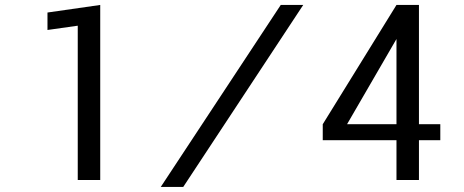

<svg xmlns="http://www.w3.org/2000/svg" viewBox="-20 -720 1856 768"><path d="M169.9 -600.1V-669.9L380.9 -700.2V0H291V-617.2ZM623 27.8 1103 -700.2H1192.9L712.9 27.8ZM1271 -159.2V-223.1L1565.9 -700.2H1655.8V-223.1H1741.2V-159.2H1655.8V0H1565.9V-159.2ZM1368.2 -223.1H1565.9V-564Z"/></svg>

Font: Carme
Style: Regular
Weight: 400
Version: 1.000